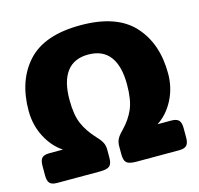

<svg xmlns="http://www.w3.org/2000/svg" viewBox="-102 -803 944 912"><g transform="rotate(-15 370.0 -347.5)"><path d="M23 -49V-96Q23 -123 33 -134.5Q43 -146 71 -146H137Q88 -178 57.5 -237Q27 -296 27 -366Q27 -515 109.5 -605Q192 -695 370 -695Q547 -695 630 -604.5Q713 -514 713 -366Q713 -296 682.5 -237Q652 -178 602 -146H669Q696 -146 706.5 -134.5Q717 -123 717 -96V-49Q717 -23 706.5 -11.5Q696 0 669 0H459Q424 0 411.5 -11Q399 -22 399 -51V-92Q399 -111 406 -126Q413 -141 434 -162Q473 -202 492 -246.5Q511 -291 511 -366Q511 -457 475.5 -504Q440 -551 369 -551Q299 -551 263.5 -504Q228 -457 228 -366Q228 -292 247 -248Q266 -204 305 -162Q326 -140 333 -125Q340 -110 340 -92V-51Q340 -22 327.5 -11Q315 0 280 0H70Q43 0 33 -11.5Q23 -23 23 -49Z"/></g></svg>

Font: Mitr SemiBold
Style: Regular
Weight: 600
Designer: Thanarat Vachiruckul
Foundry: Cadson Demak
Version: Version 1.003